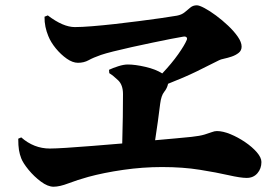

<svg xmlns="http://www.w3.org/2000/svg" viewBox="-20 -730 1040 724"><path d="M147.9 -667 160.2 -671.9Q217.8 -627.9 262.2 -627.9Q287.6 -627.9 327.1 -631.1Q366.7 -634.3 412.6 -639.4Q458.5 -644.5 503.7 -650.4Q548.8 -656.2 586.7 -661.6Q624.5 -667 647 -670.9Q665 -674.3 676.5 -683.8Q688 -693.4 698 -701.7Q708 -710 722.2 -710Q731.4 -710 751.2 -699.5Q771 -689 794.7 -671.4Q818.4 -653.8 840.3 -633.1Q862.3 -612.3 876.7 -591.6Q891.1 -570.8 891.1 -554.2Q891.1 -539.6 880.1 -530.8Q869.1 -522 854 -516.8Q838.9 -511.7 825.2 -508.8Q811.5 -505.9 806.2 -502.9Q767.1 -482.9 720.9 -460.4Q674.8 -438 613.8 -414.1Q610.4 -397.5 599.1 -383.5Q587.9 -369.6 584 -338.9Q580.1 -306.2 575.2 -271.5Q570.3 -236.8 564.9 -201.2Q607.9 -204.6 643.8 -208.3Q679.7 -211.9 702.1 -213.9Q733.9 -217.3 751.5 -222.7Q769 -228 779.1 -231.9Q789.1 -235.8 797.9 -235.8Q820.3 -235.8 848.9 -224.1Q877.4 -212.4 904.3 -194.1Q931.2 -175.8 948.5 -155.8Q965.8 -135.7 965.8 -119.1Q965.8 -94.2 950.7 -76.7Q935.5 -59.1 910.2 -59.1Q887.2 -59.1 842.3 -69.3Q797.4 -79.6 733.6 -89.8Q669.9 -100.1 590.8 -100.1Q518.1 -100.1 444.1 -89.4Q370.1 -78.6 313 -63Q272.5 -51.8 238.5 -38.8Q204.6 -25.9 182.1 -25.9Q160.2 -25.9 134.3 -45.2Q108.4 -64.5 87.6 -89.8Q66.9 -115.2 60.1 -132.8Q54.2 -147.9 51.5 -164.3Q48.8 -180.7 48.8 -207L60.1 -211.9Q107.9 -169.9 168 -169.9Q188 -169.9 230.2 -172.6Q272.5 -175.3 327.4 -179.7Q382.3 -184.1 440.9 -189Q442.4 -240.2 443.1 -288.8Q443.8 -337.4 443.8 -375Q443.8 -409.7 425.5 -427.2Q407.2 -444.8 392.1 -454.1L391.1 -466.8Q405.3 -473.6 425.8 -480.2Q446.3 -486.8 461.9 -486.8Q489.7 -486.8 528.6 -477.8Q567.4 -468.8 591.8 -453.1Q627.4 -490.7 651.9 -525.4Q676.3 -560.1 684.1 -579.1Q687 -585.9 683.1 -589.6Q679.2 -593.3 670.9 -591.8Q655.8 -589.4 624.5 -583.3Q593.3 -577.1 554.7 -569.1Q516.1 -561 477.3 -552.5Q438.5 -543.9 407.5 -536.1Q376.5 -528.3 360.8 -522.9Q331.5 -512.7 314 -502.9Q296.4 -493.2 273.9 -493.2Q253.9 -493.2 231.7 -508.8Q209.5 -524.4 190.4 -547.6Q171.4 -570.8 162.1 -594.2Q155.3 -610.4 151.4 -628.9Q147.5 -647.5 147.9 -667Z"/></svg>

Font: Source Han Serif JP Heavy
Style: Regular
Weight: 900
Designer: Ryoko NISHIZUKA  (kana & ideographs); Frank Grießhammer (Latin, Greek & Cyrillic); Wenlong ZHANG  (bopomofo); Sandoll Co
Foundry: Adobe Systems Incorporated
Version: Version 1.001;PS 1.001;hotconv 16.6.54;makeotf.lib2.5.65590